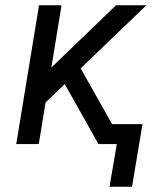

<svg xmlns="http://www.w3.org/2000/svg" viewBox="-20 -550 616 733"><path d="M484 163 524 -76H408L288 -289L539 -530H423L176 -292L215 -530H129L42 0H128L154 -159L227 -229L248 -192L356 0H426L398 163Z"/></svg>

Font: Iosevka Sparkle Oblique
Style: Regular
Weight: 400
Italic angle: -9°
Designer: Belleve Invis
Foundry: Belleve Invis
Version: Version 4.5.0; ttfautohint (v1.8.3)